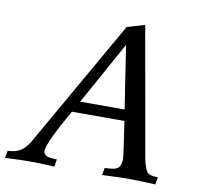

<svg xmlns="http://www.w3.org/2000/svg" viewBox="-142 -794 923 878"><g transform="rotate(10 319.5 -355.0)"><path d="M634.8 0Q558.6 -3.9 514.6 -3.9Q460 -3.9 387.7 0L393.6 -34.2Q442.9 -34.2 456.1 -47.4Q469.2 -60.5 469.2 -90.3Q469.2 -99.6 445.3 -261.2H201.2Q108.9 -98.6 108.9 -64.5Q108.9 -47.9 123.3 -41Q137.7 -34.2 171.4 -34.2L165.5 0Q96.2 -3.9 46.4 -3.9Q6.3 -3.9 -63 0L-57.1 -34.2Q-22.9 -35.2 -0.7 -47.9Q21.5 -60.5 41 -91.3L380.4 -686L462.4 -710.4L570.3 -101.6Q580.1 -62.5 589.8 -48.3Q599.6 -34.2 640.6 -34.2ZM437 -313 392.1 -605 230.5 -313Z"/></g></svg>

Font: Kelvinch
Style: Italic
Weight: 400
Italic angle: -10°
Designer: Paul James Miller
Foundry: High-Logic / Made with FontCreator
Version: Version 3.40;July 22, 2017;FontCreator 11.0.0.2388 64-bit